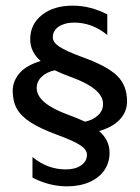

<svg xmlns="http://www.w3.org/2000/svg" viewBox="-20 -505 495 680"><path d="M124 -289Q87 -321 87 -366Q87 -419 128.5 -452Q170 -485 238 -485Q300 -485 360 -454V-381Q307 -425 242 -425Q225 -425 211 -421Q197 -417 187.5 -410.5Q178 -404 172.5 -394.5Q167 -385 167 -373Q167 -355 190.5 -339.5Q214 -324 271 -303Q360 -271 395 -236.5Q430 -202 430 -146Q430 -109 404 -81.5Q378 -54 331 -41Q368 -9 368 36Q368 71 349.5 98Q331 125 296.5 140Q262 155 217 155Q155 155 95 124V51Q148 95 213 95Q247 95 267.5 80.5Q288 66 288 43Q288 25 264.5 9.5Q241 -6 184 -27Q124 -49 89.5 -71Q55 -93 40 -119.5Q25 -146 25 -184Q25 -202 32 -218.5Q39 -235 51.5 -248.5Q64 -262 82.5 -272Q101 -282 124 -289ZM281 -74Q296 -77 307.5 -83Q319 -89 327.5 -97Q336 -105 340.5 -115Q345 -125 345 -137Q345 -191 232 -232Q199 -244 174 -256Q159 -253 147.5 -247Q136 -241 127.5 -233Q119 -225 114.5 -215Q110 -205 110 -193Q110 -139 223 -98Q256 -86 281 -74Z"/></svg>

Font: Glametrix
Style: Bold
Weight: 700
Designer: gluk
Foundry: gluk
Version: Version 0.40